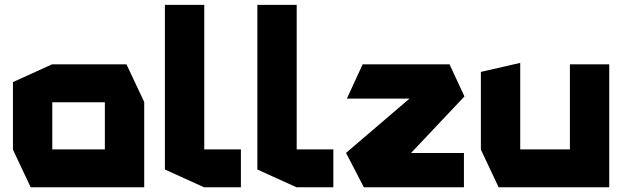

<svg xmlns="http://www.w3.org/2000/svg" viewBox="-20 -790 2631 810"><path d="M200.6 -358.7V-518.5H513.6L588.4 -359.7V-358.7ZM109.4 0 34.6 -158.8V-159.8H422.4V0ZM34.6 -159.8V-443.7L199.6 -518.5H200.6V-159.8ZM422.4 0V-358.7H588.4V0Z M840.7 0 675.7 -74.9V-769.5H841.7V0ZM841.7 0V-159.8H996.3V0Z M1230.7 0 1065.7 -74.9V-769.5H1231.7V0ZM1231.7 0V-159.8H1386.3V0Z M1443.9 -374.1V-375.1L1509.9 -518.5H1876.5L1859.3 -374.1ZM1673.1 -101.2 1440.1 -144.4V-145.2L1876.5 -518.5L1939.4 -383.2ZM1515 0 1440.1 -144.4H1937.2V0Z M2384.3 0V-518.5H2550.2V0H2385.3ZM2083.6 0 2008.7 -158.8V-159.8H2384.3V0ZM2008.7 -159.8V-486.7L2173.7 -524.5H2174.7V-159.8Z"/></svg>

Font: Foldit Thin
Style: Regular
Weight: 100
Designer: Sophia Tai
Foundry: Sophia Tai
Version: Version 1.003